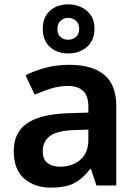

<svg xmlns="http://www.w3.org/2000/svg" viewBox="-20 -850 630 880"><path d="M297 -553Q403 -553 458 -507Q513 -461 513 -364V0H422L397 -75H393Q358 -30 319 -10Q280 10 212 10Q140 10 91.5 -31Q43 -72 43 -158Q43 -243 104.5 -285Q166 -327 292 -331L385 -334V-361Q385 -412 360.5 -434Q336 -456 292 -456Q251 -456 213 -444Q175 -432 139 -416L97 -505Q138 -526 189.5 -539.5Q241 -553 297 -553ZM320 -254Q239 -251 207.5 -225.5Q176 -200 176 -157Q176 -119 198 -102.5Q220 -86 256 -86Q311 -86 348 -117.5Q385 -149 385 -210V-256ZM293 -605Q241 -605 208.5 -635Q176 -665 176 -718Q176 -771 208.5 -800.5Q241 -830 293 -830Q343 -830 378 -800.5Q413 -771 413 -719Q413 -665 378.5 -635Q344 -605 293 -605ZM293 -668Q315 -668 329 -681.5Q343 -695 343 -718Q343 -741 328.5 -754.5Q314 -768 293 -768Q272 -768 257.5 -754.5Q243 -741 243 -718Q243 -695 256 -681.5Q269 -668 293 -668Z"/></svg>

Font: Noto Sans Sora Sompeng Semi
Style: Bold
Weight: 700
Designer: Monotype Design Team. David Williams.
Foundry: Monotype Imaging Inc.
Version: Version 2.101; ttfautohint (v1.8.4.7-5d5b)